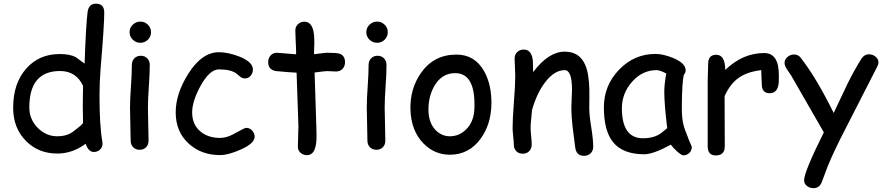

<svg xmlns="http://www.w3.org/2000/svg" viewBox="-20 -798 4735 1026"><path d="M517.6 -431.2Q511.7 -359.4 511.7 -287.6Q511.7 -125 526.9 -42Q527.8 -35.2 527.8 -30.8Q527.8 -11.2 514.2 1.5Q500.5 14.2 482.4 14.2Q452.1 14.2 438 -29.8Q402.8 -3.9 365 9.3Q327.1 22.5 286.1 22.5Q185.1 22.5 118.7 -44.9Q50.3 -113.8 50.3 -221.7Q50.3 -352.1 119.4 -430.7Q188.5 -509.3 298.8 -509.3Q355.5 -509.3 386.2 -491.7L432.1 -458Q439 -663.6 448.2 -734.9Q454.6 -778.3 492.7 -778.3Q537.1 -778.3 537.1 -731Q537.1 -663.1 517.6 -431.2ZM300.8 -418.5Q218.8 -418.5 177.7 -369.9Q136.7 -321.3 136.7 -223.6Q136.7 -160.6 181.4 -115.2Q226.1 -69.8 286.1 -69.8Q327.1 -69.8 355.5 -85Q372.1 -93.8 409.7 -125.5Q417 -131.8 423.8 -140.6L422.4 -225.1L422.9 -281.7L423.8 -339.4Q405.3 -378.9 374.5 -398.7Q343.8 -418.5 300.8 -418.5Z M730 -569.3Q706.5 -569.3 689.5 -585.9Q672.4 -602.5 672.4 -626Q672.4 -649.4 689.5 -666Q706.5 -682.6 730 -682.6Q753.4 -682.6 770.3 -666Q787.1 -649.4 787.1 -626Q787.1 -602.5 770.3 -585.9Q753.4 -569.3 730 -569.3ZM770.5 -221.7Q770.5 -192.4 772.2 -134Q773.9 -75.7 773.9 -46.4Q773.9 -24.9 760.7 -11.2Q747.6 2.4 726.1 2.4Q705.1 2.4 691.7 -11.2Q678.2 -24.9 678.2 -46.4Q678.2 -75.7 676.5 -134Q674.8 -192.4 674.8 -221.7Q674.8 -267.6 679.7 -336.2Q684.6 -404.8 684.6 -450.7Q684.6 -472.7 698 -486.3Q711.4 -500 732.4 -500Q753.4 -500 766.8 -486.3Q780.3 -472.7 780.3 -450.7Q780.3 -404.8 775.4 -336.2Q770.5 -267.6 770.5 -221.7Z M1156.2 30.8Q1056.2 30.8 989.3 -29.8Q918.9 -93.3 918.9 -197.3Q918.9 -296.4 984.9 -401.9Q1058.1 -519 1149.9 -519Q1197.8 -519 1256.8 -496.6Q1331.5 -467.8 1331.5 -426.3Q1331.5 -407.7 1319.3 -393.3Q1307.1 -378.9 1289.1 -378.9Q1274.9 -378.9 1264.4 -387.5Q1253.9 -396 1244.1 -404.3Q1215.3 -427.2 1149.9 -427.2Q1100.1 -427.2 1051.3 -338.4Q1006.8 -256.8 1006.8 -197.3Q1006.8 -132.8 1050.8 -95.7Q1091.8 -61 1156.2 -61Q1185.5 -61 1218.8 -76.7L1275.4 -106.9Q1290 -114.7 1296.4 -114.7Q1314.5 -114.7 1327.6 -100.3Q1340.8 -85.9 1340.8 -67.4Q1340.8 -31.7 1265.6 1.5Q1199.7 30.8 1156.2 30.8Z M1775.9 -416Q1765.6 -416 1751.7 -417Q1737.8 -418 1727.5 -418Q1716.3 -418 1661.1 -410.6L1670.4 -122.1L1670.9 -100.6L1671.4 -75.7Q1673.3 31.2 1620.1 31.2Q1600.6 31.2 1586.2 18.6Q1571.8 5.9 1571.8 -13.2Q1571.8 -31.7 1573.2 -68.8Q1574.7 -106 1574.7 -124.5L1564.9 -409.7Q1529.3 -411.1 1456.5 -418Q1413.1 -423.8 1413.1 -466.3Q1413.1 -487.8 1426.3 -502Q1439.5 -516.1 1460 -516.1L1562.5 -507.8Q1562.5 -532.7 1560.3 -574.5Q1558.1 -616.2 1558.1 -634.8Q1558.1 -655.3 1572.3 -668.7Q1586.4 -682.1 1606.9 -682.1Q1650.9 -682.1 1658.2 -610.4Q1659.7 -592.3 1659.7 -566.9L1658.7 -538.6L1658.2 -508.3Q1718.8 -516.1 1727.5 -516.1Q1778.3 -516.1 1793.9 -511.2Q1823.7 -501.5 1823.7 -465.3Q1823.7 -443.8 1810.3 -429.9Q1796.9 -416 1775.9 -416Z M1995.1 -569.3Q1971.7 -569.3 1954.6 -585.9Q1937.5 -602.5 1937.5 -626Q1937.5 -649.4 1954.6 -666Q1971.7 -682.6 1995.1 -682.6Q2018.6 -682.6 2035.4 -666Q2052.2 -649.4 2052.2 -626Q2052.2 -602.5 2035.4 -585.9Q2018.6 -569.3 1995.1 -569.3ZM2035.6 -221.7Q2035.6 -192.4 2037.4 -134Q2039.1 -75.7 2039.1 -46.4Q2039.1 -24.9 2025.9 -11.2Q2012.7 2.4 1991.2 2.4Q1970.2 2.4 1956.8 -11.2Q1943.4 -24.9 1943.4 -46.4Q1943.4 -75.7 1941.7 -134Q1939.9 -192.4 1939.9 -221.7Q1939.9 -267.6 1944.8 -336.2Q1949.7 -404.8 1949.7 -450.7Q1949.7 -472.7 1963.1 -486.3Q1976.6 -500 1997.6 -500Q2018.6 -500 2032 -486.3Q2045.4 -472.7 2045.4 -450.7Q2045.4 -404.8 2040.5 -336.2Q2035.6 -267.6 2035.6 -221.7Z M2383.8 28.8Q2301.8 28.8 2242.7 -31.7Q2176.8 -99.1 2173.3 -212.9Q2170.4 -323.2 2229 -407.2Q2297.4 -506.3 2419.4 -506.3Q2517.1 -506.3 2567.4 -417Q2607.4 -344.7 2606 -243.2Q2604.5 -134.8 2549.3 -58.1Q2486.8 28.8 2383.8 28.8ZM2413.1 -407.2Q2341.3 -407.7 2301.3 -338.9Q2269.5 -283.7 2269.5 -212.9Q2269.5 -142.1 2308.1 -102.5Q2340.3 -69.8 2383.8 -69.8Q2434.6 -69.8 2471.2 -106.9Q2512.7 -147.9 2515.1 -217.8Q2522 -406.7 2413.1 -407.2Z M3101.1 34.7Q3059.1 34.7 3053.7 -11.2L3040 -118.2Q3033.2 -175.3 3033.2 -225.1Q3033.2 -238.8 3034.9 -271.5Q3036.6 -304.2 3036.6 -317.9Q3036.6 -423.3 2997.6 -423.3Q2942.9 -423.3 2893.1 -358.4Q2848.1 -299.3 2822.8 -209Q2821.8 -189.9 2818.4 -161.1Q2815.4 -136.7 2815.4 -113.8Q2815.4 -99.1 2818.4 -69.8Q2821.3 -40.5 2821.3 -25.9Q2821.3 -3.9 2807.9 9.8Q2794.4 23.4 2773.4 23.4Q2752 23.4 2738.8 9.8Q2725.6 -3.9 2725.6 -25.9Q2725.6 -40.5 2722.4 -69.8Q2719.2 -99.1 2719.2 -113.8Q2719.2 -164.1 2726.3 -253.2Q2733.4 -342.3 2733.4 -392.6Q2733.4 -408.2 2731.7 -439Q2730 -469.7 2730 -485.4Q2730 -506.3 2743.9 -519.8Q2757.8 -533.2 2778.3 -533.2Q2823.2 -533.2 2827.6 -469.7L2829.1 -412.6Q2911.1 -522 2997.6 -522Q3075.7 -522 3106.4 -453.1Q3127.4 -407.2 3129.4 -317.4V-268.1L3128.9 -222.7Q3128.9 -182.1 3139.4 -117.9Q3149.9 -53.7 3149.9 -13.7Q3149.9 7.8 3136 21.2Q3122.1 34.7 3101.1 34.7Z M3631.3 32.2Q3622.1 32.2 3597.7 10.7Q3575.7 -9.3 3564.9 -24.9Q3518.1 0.5 3482.4 13.4Q3446.8 26.4 3422.9 26.4Q3308.6 26.4 3256.3 -38.1Q3207 -98.6 3207 -223.6Q3207 -341.8 3288.3 -425.8Q3369.6 -509.8 3482.4 -509.8Q3524.9 -509.8 3577.6 -487.8Q3644 -460.4 3644 -421.9Q3644 -408.7 3634.3 -398.4Q3629.4 -379.9 3626.7 -337.4Q3624 -294.9 3623.5 -228.5Q3623 -168 3631.8 -132.8Q3636.7 -111.3 3662.6 -46.9Q3666 -38.1 3673.8 -21L3676.8 -12.7Q3676.8 6.8 3663.1 19.5Q3649.4 32.2 3631.3 32.2ZM3529.8 -307.1Q3529.8 -328.1 3532.5 -352.8Q3535.2 -377.4 3540.5 -405.3Q3522.5 -414.6 3509.5 -418.9Q3496.6 -423.3 3488.8 -423.3Q3413.1 -423.3 3358.2 -361.6Q3303.2 -299.8 3303.2 -219.2Q3303.2 -139.2 3331.5 -99.1Q3359.9 -59.1 3416.5 -59.1Q3463.4 -59.1 3496.1 -76.2Q3513.7 -85.4 3545.4 -113.3Q3529.8 -242.7 3529.8 -307.1Z M4141.6 -360.8Q4138.2 -299.8 4092.8 -299.8Q4050.8 -299.8 4050.8 -348.1Q4050.8 -357.4 4049.3 -382.3L4047.9 -423.3Q3970.7 -414.1 3924.3 -379.9Q3880.9 -348.1 3852.1 -284.2L3853 -16.6Q3853 32.7 3804.7 32.7Q3761.7 32.7 3761.7 -16.6V-359.4Q3761.7 -375.5 3762.9 -407.7Q3764.2 -439.9 3764.2 -456.1Q3764.2 -505.4 3807.1 -505.4Q3855 -505.4 3855.5 -424.3Q3949.2 -514.6 4063.5 -514.6Q4103 -514.6 4122.6 -484.9Q4142.1 -455.1 4142.1 -395Q4142.1 -369.6 4141.6 -360.8Z M4668 -442.4 4499 -111.8Q4436.5 8.8 4403.3 89.8L4371.1 175.8Q4358.4 207.5 4327.1 207.5Q4306.6 207.5 4291.7 195.3Q4276.9 183.1 4276.9 165Q4276.9 121.1 4382.3 -90.8L4207.5 -395L4185.5 -427.2Q4172.4 -447.8 4172.4 -461.4Q4172.4 -479.5 4187.7 -493.2Q4203.1 -506.8 4222.2 -506.8Q4244.6 -506.8 4256.8 -491.7Q4339.8 -387.2 4435.1 -194.3L4507.3 -347.2Q4546.4 -426.3 4582.5 -482.9Q4598.1 -507.8 4623.5 -507.8Q4643.6 -507.8 4658.9 -495.1Q4674.3 -482.4 4674.3 -464.4Q4674.3 -454.6 4668 -442.4Z"/></svg>

Font: Bharatayuddha
Style: Regular
Weight: 400
Designer: R.S. Wihananto
Foundry: R.S. Wihananto
Version: Version 2.0.1